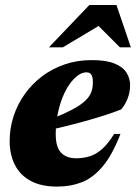

<svg xmlns="http://www.w3.org/2000/svg" viewBox="-20 -710 528 746"><path d="M315.5 -429Q299.5 -429 282.8 -417Q266 -405 250.5 -383.2Q235 -361.5 223 -331.5Q211 -301.5 203.8 -265.2Q196.5 -229 196.5 -188Q196.5 -139 217 -117Q237.5 -95 276 -95Q304 -95 328.8 -102.8Q353.5 -110.5 376.8 -131Q400 -151.5 423.5 -189.5H448Q416 -107 378.5 -62.8Q341 -18.5 297.5 -1.8Q254 15 202 15Q140 15 99 -7.2Q58 -29.5 37.8 -69.5Q17.5 -109.5 17.5 -162Q17.5 -212 32.8 -258.5Q48 -305 76.2 -344.5Q104.5 -384 144 -413.8Q183.5 -443.5 232 -460Q280.5 -476.5 336.5 -476.5Q392.5 -476.5 425 -463.2Q457.5 -450 471.5 -427.8Q485.5 -405.5 485.5 -379Q485.5 -352.5 476.2 -328.2Q467 -304 451 -285Q421 -273 384.2 -261.2Q347.5 -249.5 307.5 -238.5Q267.5 -227.5 226.5 -217.5Q185.5 -207.5 147 -199L149 -236Q197 -254 230.8 -269.5Q264.5 -285 286.2 -299.2Q308 -313.5 320 -327.8Q332 -342 336.5 -357.5Q341 -373 341 -391Q341 -404.5 338.2 -412.8Q335.5 -421 330 -425Q324.5 -429 315.5 -429ZM170 -526 327 -690.5H432.5L488.5 -526H446L340.5 -631.5H400.5L224 -526Z"/></svg>

Font: Newsreader 36pt ExtraBold
Style: Italic
Weight: 800
Italic angle: -17°
Designer: Hugues Gentile
Foundry: Production Type
Version: Version 1.003